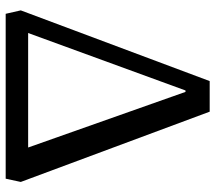

<svg xmlns="http://www.w3.org/2000/svg" viewBox="-60 -680 740 659"><g transform="rotate(90 309.5 -350.0)"><path d="M26.9 0 15.1 -51.8 257.8 -700.2H362.8L604 -51.8L592.8 0ZM92.8 -77.1H485.8L294.9 -617.2H290Z"/></g></svg>

Font: Literata Book
Style: Regular
Weight: 400
Designer: Latin by Veronika Burian and Jose Scaglione. Greek by Irene Vlachou. Cyrillic by Vera Evstafieva
Foundry: TypeTogether
Version: Version 2.003;PS 002.003;hotconv 1.0.88;makeotf.lib2.5.64775